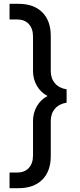

<svg xmlns="http://www.w3.org/2000/svg" viewBox="-20 -755 419 1006"><path d="M30 149H70Q109 149 131 125Q153 101 153 59V-121Q153 -163 173 -198Q193 -233 229 -252Q193 -271 173 -306Q153 -341 153 -383V-563Q153 -605 131 -629Q109 -653 70 -653H30V-735H77Q157 -735 201.5 -690.5Q246 -646 246 -567V-383Q246 -344 268 -318.5Q290 -293 329 -287V-217Q290 -211 268 -185.5Q246 -160 246 -121V63Q246 142 201.5 186.5Q157 231 77 231H30Z"/></svg>

Font: Bai Jamjuree Medium
Style: Regular
Weight: 500
Version: Version 1.000; ttfautohint (v1.6)